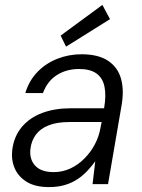

<svg xmlns="http://www.w3.org/2000/svg" viewBox="-20 -750 578 782"><path d="M180 12Q123 12 88.5 -9.5Q54 -31 39.5 -65.5Q25 -100 30 -140Q37 -195 69 -233Q101 -271 152 -290Q203 -309 268 -309H404Q413 -362 405.5 -397.5Q398 -433 372.5 -451Q347 -469 302 -469Q251 -469 212 -444.5Q173 -420 155 -371H83Q99 -423 133.5 -458Q168 -493 214.5 -511Q261 -529 312 -529Q380 -529 420 -502.5Q460 -476 473 -429Q486 -382 475 -320L420 0H357L368 -93Q354 -74 336.5 -55Q319 -36 296 -20.5Q273 -5 244 3.5Q215 12 180 12ZM199 -49Q235 -49 267 -64Q299 -79 324.5 -105Q350 -131 366.5 -162.5Q383 -194 389 -228L394 -253H263Q212 -253 178 -239.5Q144 -226 126 -201.5Q108 -177 104 -144Q99 -102 123 -75.5Q147 -49 199 -49ZM249 -560 227 -605 397 -730 428 -672Z"/></svg>

Font: DM Sans 11pt Light
Style: Italic
Weight: 300
Italic angle: -10°
Version: Version 4.004;gftools[0.9.30]